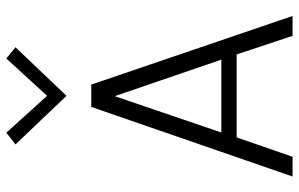

<svg xmlns="http://www.w3.org/2000/svg" viewBox="-184 -734 918 589"><g transform="rotate(-90 274.5 -439.0)"><path d="M520.5 0H459.5L402.5 -171.5H148L88.5 0H28L241.5 -617.5H310ZM386.5 -218.5 274.5 -545.5 163 -218.5ZM275.5 -693.5 126.5 -850 162.5 -878 275.5 -753 390 -878 424.5 -850Z"/></g></svg>

Font: Betina Sans Light
Style: Regular
Weight: 300
Designer: Jonathan Pinhorn (font) & Cristiano Sobral (main changes)
Version: Version 2.001;October 6, 2020;FontCreator 13.0.0.2681 64-bit